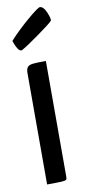

<svg xmlns="http://www.w3.org/2000/svg" viewBox="-84 -755 348 788"><g transform="rotate(-10 89.5 -361.0)"><path d="M46 0V-463Q46 -482 53 -489.5Q60 -497 78 -498.5Q96 -500 129 -500V-16Q129 -8 125.5 -5Q122 -2 105 -1Q88 0 46 0ZM39 -560Q30 -560 23 -571Q16 -582 12 -593.5Q8 -605 8 -605Q25 -624 46.5 -644.5Q68 -665 89 -683Q110 -701 124.5 -711.5Q139 -722 142 -722Q156 -722 166.5 -700.5Q177 -679 179 -661Q174 -654 156 -640.5Q138 -627 116 -611Q94 -595 73 -581Q52 -567 39 -560Z"/></g></svg>

Font: Yanone Kaffeesatz ExtraLight
Style: Regular
Weight: 400
Version: Version 2.003